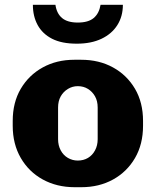

<svg xmlns="http://www.w3.org/2000/svg" viewBox="-20 -770 649 800"><path d="M291 10Q217 10 158.5 -22Q100 -54 66.5 -112Q33 -170 33 -246V-266Q33 -343 66.5 -400Q100 -457 158 -489Q216 -521 290 -521H318Q393 -521 451 -489Q509 -457 542.5 -400Q576 -343 576 -266V-246Q576 -169 542.5 -111.5Q509 -54 451 -22Q393 10 319 10ZM304 -101Q328 -101 346.5 -112Q365 -123 376 -143.5Q387 -164 387 -190V-322Q387 -349 376 -368.5Q365 -388 346.5 -399.5Q328 -411 304 -411Q282 -411 263 -399.5Q244 -388 233 -368.5Q222 -349 222 -322V-190Q222 -164 233 -143.5Q244 -123 263 -112Q282 -101 304 -101ZM300 -588Q237 -588 197 -608.5Q157 -629 137 -665.5Q117 -702 117 -750H211Q216 -714 238.5 -695Q261 -676 304 -676Q348 -676 370.5 -695Q393 -714 399 -750H492Q492 -702 469 -665.5Q446 -629 403 -608.5Q360 -588 300 -588Z"/></svg>

Font: Chivo Medium ExtraBold
Style: Regular
Weight: 800
Version: Version 2.002